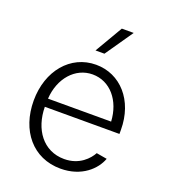

<svg xmlns="http://www.w3.org/2000/svg" viewBox="-142 -876 868 989"><g transform="rotate(20 291.5 -381.0)"><path d="M304 12C420 12 489 -56 511 -117L453 -127C435 -94 389 -41 305 -41C189 -41 121 -138 120 -260H529V-282C529 -444 428 -554 295 -554C155 -554 55 -434 55 -271C55 -107 152 12 304 12ZM121 -305C128 -419 201 -501 295 -501C392 -501 461 -418 467 -305ZM266 -622H315L420 -774H355Z"/></g></svg>

Font: Wafeq Light
Style: Regular
Weight: 300
Designer: Rasmus Andersson & Azza Alameddine
Foundry: Google & TypeTogether
Version: Version 3.000;January 28, 2025;FontCreator 15.0.0.3014 64-bi